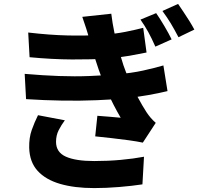

<svg xmlns="http://www.w3.org/2000/svg" viewBox="-20 -888 1040 980"><path d="M777 -821Q796 -794 819 -755Q842 -716 856 -687L773 -650Q754 -693 737 -724Q720 -755 697 -788ZM889 -868Q901 -850 917 -826.5Q933 -803 947.5 -779.5Q962 -756 972 -737L891 -698Q869 -740 851.5 -769Q834 -798 809 -832ZM124 -722Q235 -709 326.5 -707Q418 -705 498 -710Q568 -715 620.5 -725.5Q673 -736 711 -746L728 -620Q690 -612 641.5 -603.5Q593 -595 527 -589Q449 -584 348 -584.5Q247 -585 131 -596ZM106 -511Q198 -503 281 -500Q364 -497 436.5 -500Q509 -503 570 -508Q653 -515 711 -528Q769 -541 814 -554L835 -423Q790 -412 735.5 -402.5Q681 -393 621 -386Q557 -380 473.5 -376.5Q390 -373 297.5 -374.5Q205 -376 113 -382ZM437 -683Q430 -712 420.5 -741Q411 -770 400 -802L548 -818Q554 -769 563.5 -723.5Q573 -678 585 -636.5Q597 -595 610 -555Q621 -522 640.5 -478.5Q660 -435 683 -392Q706 -349 728 -315Q738 -300 749 -287Q760 -274 775 -261L709 -160Q681 -166 638 -172Q595 -178 549.5 -183Q504 -188 466 -192L477 -297Q506 -295 540.5 -292Q575 -289 596 -287Q557 -354 529.5 -416.5Q502 -479 484 -532Q472 -568 464 -592.5Q456 -617 450 -638Q444 -659 437 -683ZM311 -274Q293 -250 279.5 -223.5Q266 -197 266 -164Q266 -111 316 -88.5Q366 -66 461 -66Q531 -66 596.5 -72Q662 -78 715 -88L707 53Q655 61 588.5 66.5Q522 72 461 72Q360 72 286.5 50.5Q213 29 172 -16Q131 -61 129 -134Q128 -185 142 -224.5Q156 -264 174 -300Z"/></svg>

Font: Noto Sans KR ExtraBold
Style: Regular
Weight: 800
Designer: Ryoko NISHIZUKA  (kana, bopomofo & ideographs); Paul D. Hunt (Latin, Greek & Cyrillic); Sandoll Communications , Soo-you
Foundry: Adobe
Version: Version 2.004-H2;hotconv 1.0.118;makeotfexe 2.5.65603